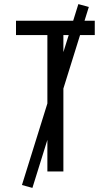

<svg xmlns="http://www.w3.org/2000/svg" viewBox="-20 -836 540 936"><path d="M211 0V-665H58V-735H442V-665H289V0ZM138 80 87 66 362 -816 413 -802Z"/></svg>

Font: Iosevka Custom
Style: Regular
Weight: 400
Monospace: yes
Designer: Belleve Invis
Foundry: Belleve Invis
Version: Version 32.5.0; ttfautohint (v1.8.4)